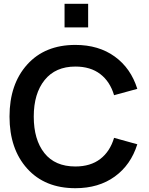

<svg xmlns="http://www.w3.org/2000/svg" viewBox="-20 -970 778 1005"><path d="M317.9 -826.7V-950.2H441.4V-826.7ZM374.5 15.1Q214.8 15.1 122.3 -87.6Q29.8 -190.4 29.8 -359.9Q29.8 -529.3 122.3 -632.1Q214.8 -734.9 374.5 -734.9Q496.6 -734.9 580.8 -673.8Q665 -612.8 698.7 -504.9L577.1 -471.7Q555.7 -543.5 504.6 -582.5Q453.6 -621.6 374.5 -621.6Q270.5 -621.6 213.6 -551Q156.7 -480.5 156.7 -359.9Q156.7 -238.8 212.4 -168.7Q268.1 -98.6 374.5 -98.6Q453.6 -98.6 504.6 -137.7Q555.7 -176.8 577.1 -248.5L698.7 -214.8Q665 -106.9 580.8 -45.9Q496.6 15.1 374.5 15.1Z"/></svg>

Font: Vela Sans Bd
Style: Bold
Weight: 700
Designer: Principal design: Mikhail Sharanda - project Manrope.
Design modification: Ravid Balaliev
Foundry: Mikhail Sharanda
Version: Version 1.001